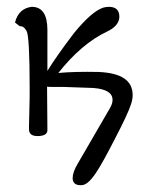

<svg xmlns="http://www.w3.org/2000/svg" viewBox="-20 -393 442 563"><path d="M364 -87C367 -96 369 -105 369 -114C369 -157 336 -179 269 -182C222 -183 183 -182 151 -179C196 -236 244 -277 295 -301C318 -312 330 -327 330 -344C330 -363 320 -373 299 -373C294 -373 289 -372 284 -371C261 -364 232 -339 197 -296C162 -250 136 -213 119 -185V-305C119 -350 104 -373 73 -373C48 -370 31 -355 24 -327L38 -316C45 -317 52 -313 58 -302C64 -291 67 -235 67 -132C67 -118 67 -96 66 -65C65 -34 65 -17 65 -14C65 -1 73 6 90 6C109 6 119 0 119 -11L118 -139C118 -138 135 -138 169 -138L254 -135C291 -132 310 -121 310 -100C310 -93 308 -86 303 -77L209 85C198 103 193 118 193 129C193 143 201 150 216 150C244 153 272 101 317 14C342 -34 358 -68 364 -87Z"/></svg>

Font: GFS Philostratos
Style: Regular
Weight: 400
Designer: George D. Matthiopoulos
Foundry: George D. Matthiopoulos
Version: Version 1.000